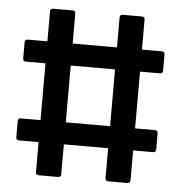

<svg xmlns="http://www.w3.org/2000/svg" viewBox="-47 -658 663 704"><g transform="rotate(5 284.0 -306.5)"><path d="M121 0Q110 0 110 -11V-121H38Q27 -121 27 -132V-191Q27 -202 38 -202H110V-411H38Q27 -411 27 -422V-481Q27 -492 38 -492H110V-602Q110 -613 121 -613H192Q203 -613 203 -602V-492H366V-602Q366 -613 377 -613H447Q458 -613 458 -602V-492H531Q542 -492 542 -481V-422Q542 -411 531 -411H458V-202H531Q542 -202 542 -191V-132Q542 -121 531 -121H458V-11Q458 0 447 0H377Q366 0 366 -11V-121H203V-11Q203 0 192 0ZM203 -202H366V-411H203Z"/></g></svg>

Font: Sofia Sans Extra Cond
Style: Bold
Weight: 700
Width: 1
Designer: Botio Nikoltchev, Ani Petrova
Foundry: lettersoup
Version: Version 4.100; ttfautohint (v1.8.3)